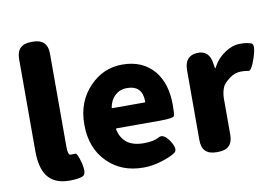

<svg xmlns="http://www.w3.org/2000/svg" viewBox="-83 -937 1563 1090"><g transform="rotate(-10 698.5 -392.5)"><path d="M234 14Q147 14 107 -41Q72 -90 72 -185V-715Q72 -799 156 -799H166Q250 -799 250 -715V-179Q250 -130 265.5 -130Q281 -130 293 -131Q305 -132 321 -70Q336 -7 311 3.5Q286 14 234 14Z M662 14Q535 14 456 -65Q372 -147 372 -285Q372 -418 456 -503Q534 -583 642 -583Q760 -583 826 -504Q886 -431 886 -309Q886 -260 882 -246Q878 -232 801 -232H549Q544 -232 545 -227Q567 -122 686 -122Q745 -122 774.5 -139.5Q804 -157 838 -106Q871 -55 846.5 -37.5Q822 -20 767.5 -3Q713 14 662 14ZM542 -354Q541 -349 546 -349H730Q735 -349 735 -354Q735 -447 645 -447Q606 -447 578 -422Q550 -397 542 -354Z M1084 0Q1000 0 1000 -84V-487Q1000 -569 1072 -574Q1144 -578 1154 -497L1157 -478Q1158 -470 1159.5 -470Q1161 -470 1169 -485Q1191 -525 1236 -555Q1278 -583 1321.5 -583Q1365 -583 1386.5 -573.5Q1408 -564 1384 -491Q1360 -419 1342.5 -423Q1325 -427 1300 -427Q1265 -427 1234 -404Q1198 -377 1190 -356Q1178 -325 1178 -292V-84Q1178 0 1094 0Z"/></g></svg>

Font: Resource Han Rounded JP Heavy
Style: Regular
Weight: 900
Designer: Cyano Hao (round all glyphs); Ryoko NISHIZUKA 西塚涼子 (kana, bopomofo & ideographs); Paul D. Hunt (Latin, Greek & Cyrillic)
Foundry: Cyano Hao
Version: 0.990